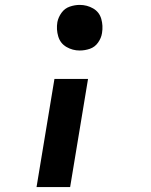

<svg xmlns="http://www.w3.org/2000/svg" viewBox="-20 -558 616 783"><path d="M305 -352Q326 -352 346.5 -359Q367 -366 380 -384.5Q393 -403 396 -423Q401 -453 393 -481Q385 -509 360 -523.5Q335 -538 305 -538Q285 -538 264.5 -531Q244 -524 231 -506Q218 -488 214 -468Q209 -438 217.5 -409.5Q226 -381 251 -366.5Q276 -352 305 -352ZM129 205H266L339 -236H202Z"/></svg>

Font: Iosevka Sparkle XBdObl
Style: Regular
Weight: 800
Italic angle: -9°
Designer: Belleve Invis
Foundry: Belleve Invis
Version: Version 4.5.0; ttfautohint (v1.8.3)